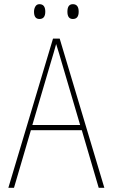

<svg xmlns="http://www.w3.org/2000/svg" viewBox="-20 -900 540 920"><path d="M357 -844Q357 -880 329 -880Q303 -880 303 -844Q303 -809 329 -809Q357 -809 357 -844ZM197 -844Q197 -880 169 -880Q156 -880 149.5 -869Q143 -858 143 -844Q143 -809 169 -809Q197 -809 197 -844ZM224 -603Q231 -626 237 -646.5Q243 -667 249 -689Q257 -664 263 -644Q269 -624 275 -603L364 -301H135ZM453 0H480L266 -715H234L20 0H47L128 -276H372Z"/></svg>

Font: Noto Sans Mono UI Condensed Thin
Style: Regular
Weight: 250
Width: 3
Designer: Monotype Design team
Foundry: Monotype Imaging Inc.
Version: 1.000